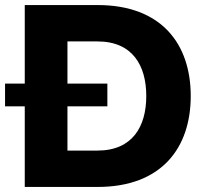

<svg xmlns="http://www.w3.org/2000/svg" viewBox="-20 -743 802 760"><path d="M0 -322H78V-3H366C621 -3 735 -159 735 -363C735 -567 621 -723 366 -723H78V-412H0ZM247 -147V-322H405V-412H247V-579H366C505 -579 559 -483 559 -363C559 -243 505 -147 366 -147Z"/></svg>

Font: Aspekta 750
Style: Regular
Weight: 750
Designer: Ivo Dolenc
Version: Version 2.000